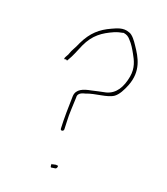

<svg xmlns="http://www.w3.org/2000/svg" viewBox="-173 -774 732 843"><g transform="rotate(30 193.0 -352.5)"><path d="M39 -450C41 -453 53 -456 53 -449V-452L54 -453C67 -487 68 -502 78 -542C94 -603 126 -633 169 -662C181 -670 195 -676 206 -680L207 -681H209C223 -681 232 -678 244 -668C261 -656 276 -638 289 -622C307 -600 328 -573 328 -529C328 -477 313 -435 272 -416C250 -407 231 -400 211 -391C179 -379 149 -363 153 -329C160 -281 169 -223 179 -180C181 -168 196 -174 194 -184C191 -197 190 -202 186 -221C178 -254 174 -298 169 -331C162 -355 192 -364 195 -366C234 -390 287 -398 312 -423C327 -439 335 -465 341 -493C357 -573 317 -619 278 -659C264 -674 244 -693 228 -695H227C195 -702 170 -682 152 -670C108 -640 80 -606 63 -546C56 -514 49 -506 45 -479V-478C41 -465 36 -456 39 -452ZM221 -26C222 -13 225 -7 231 -11L246 -16C251 -19 252 -25 250 -32C249 -31 246 -31 240 -31L225 -25L224 -24C221 -24 220 -25 221 -26Z"/></g></svg>

Font: Stray Cat
Style: ExLt
Weight: 200
Version: Version 1.0